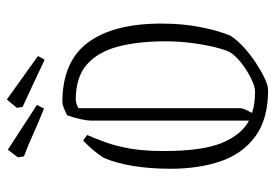

<svg xmlns="http://www.w3.org/2000/svg" viewBox="-144 -668 821 574"><g transform="rotate(-90 267.0 -380.5)"><path d="M151 -531Q140 -506 129 -475.5Q118 -445 110.5 -403.5Q103 -362 103 -302Q103 -186 127.5 -127.5Q152 -69 194 -47V-521Q194 -530 198 -549.5Q202 -569 210 -591Q222 -597 232.5 -601Q243 -605 249 -605Q370 -605 427 -529Q484 -453 484 -309Q484 -246 473.5 -192.5Q463 -139 448 -103Q436 -84 414.5 -64Q393 -44 368 -27.5Q343 -11 321 -0.5Q299 10 285 10Q199 10 147 -28Q95 -66 72.5 -131.5Q50 -197 50 -281Q50 -343 58.5 -394.5Q67 -446 83 -482Q94 -499 106.5 -513.5Q119 -528 134 -543ZM231 -74Q231 -67 226.5 -57Q222 -47 217 -38Q232 -33 248 -31Q264 -29 281 -29Q295 -29 319 -40.5Q343 -52 365.5 -69.5Q388 -87 399 -105Q406 -119 413.5 -149.5Q421 -180 426 -218.5Q431 -257 431 -297Q431 -377 415.5 -437.5Q400 -498 362 -531.5Q324 -565 257 -565Q246 -565 231 -557ZM376 -658Q339 -675 302.5 -692.5Q266 -710 235 -724L232 -741L257 -771L387 -678ZM230 -660Q192 -675 155.5 -691.5Q119 -708 87 -720L84 -738L107 -768L241 -681Z"/></g></svg>

Font: Grenze Gotisch ExtraLight
Style: Regular
Weight: 200
Designer: Renata Polastri
Foundry: Omnibus-Type
Version: Version 1.001